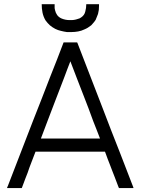

<svg xmlns="http://www.w3.org/2000/svg" viewBox="-20 -915 690 942"><path d="M325.2 -757.8Q321.3 -757.8 316.4 -757.8Q312.5 -757.8 307.6 -757.8Q293 -759.8 278.3 -763.7Q264.6 -766.6 251 -773.4Q236.3 -781.2 224.6 -791Q212.9 -801.8 203.1 -815.4Q192.4 -834 188.5 -853.5Q184.6 -873 184.6 -894.5Q186.5 -894.5 188.5 -894.5Q190.4 -894.5 192.4 -894.5Q198.2 -894.5 204.1 -894.5Q210 -894.5 215.8 -894.5Q219.7 -894.5 223.6 -894.5Q226.6 -894.5 230.5 -894.5Q235.4 -894.5 239.3 -894.5Q243.2 -894.5 248 -894.5Q248 -892.6 248 -890.6Q248 -888.7 248 -886.7Q248 -878.9 248 -875Q249 -872.1 250 -865.2Q252.9 -851.6 260.7 -840.8Q268.6 -830.1 282.2 -824.2Q300.8 -816.4 322.3 -816.4Q343.8 -815.4 362.3 -822.3Q367.2 -823.2 371.1 -825.2Q375 -827.1 378.9 -830.1Q394.5 -840.8 398.4 -858.4Q403.3 -876 403.3 -894.5Q404.3 -894.5 406.2 -894.5Q408.2 -894.5 410.2 -894.5Q416 -894.5 421.9 -894.5Q427.7 -894.5 433.6 -894.5Q437.5 -894.5 441.4 -894.5Q445.3 -894.5 449.2 -894.5Q453.1 -894.5 457 -894.5Q461.9 -894.5 465.8 -894.5Q465.8 -892.6 465.8 -890.6Q465.8 -888.7 465.8 -886.7Q465.8 -877 464.8 -866.2Q462.9 -856.4 460.9 -846.7Q458 -838.9 455.1 -832Q452.1 -824.2 449.2 -817.4Q441.4 -805.7 435.5 -799.8Q429.7 -793 427.7 -791Q419.9 -785.2 411.1 -779.3Q403.3 -774.4 393.6 -770.5Q386.7 -767.6 378.9 -764.6Q371.1 -762.7 363.3 -760.7Q346.7 -757.8 333 -757.8Q320.3 -757.8 325.2 -757.8ZM154.3 -170.9Q147.5 -151.4 139.6 -132.8Q132.8 -113.3 125 -94.7Q120.1 -80.1 115.2 -66.4Q109.4 -52.7 104.5 -39.1Q99.6 -27.3 95.7 -15.6Q90.8 -3.9 86.9 7.8Q85 7.8 84 7.8Q83 7.8 81.1 7.8Q75.2 7.8 68.4 7.8Q62.5 7.8 55.7 7.8Q51.8 7.8 46.9 7.8Q43 7.8 38.1 7.8Q33.2 7.8 27.3 7.8Q21.5 7.8 15.6 7.8Q15.6 6.8 14.6 5.9Q16.6 2.9 18.6 -2.9Q48.8 -82 80.1 -162.1Q111.3 -241.2 141.6 -321.3Q163.1 -376 184.6 -430.7Q206.1 -484.4 226.6 -539.1Q243.2 -581.1 259.8 -623Q276.4 -665 292 -707Q293.9 -707 294.9 -707Q295.9 -707 296.9 -707Q303.7 -707 310.5 -707Q316.4 -707 323.2 -707Q327.1 -707 332 -707Q335.9 -707 339.8 -707Q344.7 -707 349.6 -707Q353.5 -707 358.4 -707Q359.4 -706.1 359.4 -705.1Q360.4 -704.1 360.4 -703.1Q391.6 -623 421.9 -543.9Q453.1 -463.9 483.4 -384.8Q504.9 -330.1 525.4 -275.4Q546.9 -220.7 568.4 -166Q585 -123 601.6 -80.1Q618.2 -37.1 634.8 5.9Q634.8 6.8 633.8 7.8Q630.9 7.8 624 7.8Q618.2 7.8 611.3 7.8Q605.5 7.8 598.6 7.8Q594.7 7.8 589.8 7.8Q585.9 7.8 581.1 7.8Q577.1 7.8 572.3 7.8Q567.4 7.8 563.5 7.8Q562.5 5.9 562.5 4.9Q561.5 3.9 561.5 2.9Q558.6 -3.9 556.6 -9.8Q553.7 -16.6 551.8 -22.5Q545.9 -37.1 541 -50.8Q536.1 -64.5 530.3 -78.1Q525.4 -91.8 519.5 -106.4Q514.6 -120.1 508.8 -133.8Q505.9 -142.6 502 -152.3Q499 -161.1 495.1 -170.9Q457 -170.9 418 -170.9Q378.9 -170.9 340.8 -170.9Q313.5 -170.9 286.1 -170.9Q258.8 -170.9 231.4 -170.9Q221.7 -170.9 212.9 -170.9Q204.1 -170.9 194.3 -170.9Q184.6 -170.9 174.8 -170.9Q165 -170.9 154.3 -170.9ZM470.7 -235.4Q461.9 -256.8 454.1 -278.3Q446.3 -298.8 437.5 -320.3Q425.8 -351.6 414.1 -383.8Q401.4 -415 389.6 -447.3Q373 -489.3 357.4 -530.3Q341.8 -572.3 325.2 -614.3Q318.4 -594.7 310.5 -576.2Q303.7 -556.6 295.9 -537.1Q284.2 -505.9 271.5 -473.6Q259.8 -442.4 247.1 -410.2Q230.5 -366.2 213.9 -323.2Q197.3 -279.3 180.7 -235.4Q195.3 -235.4 210.9 -235.4Q226.6 -235.4 242.2 -235.4Q266.6 -235.4 291 -235.4Q315.4 -235.4 339.8 -235.4Q364.3 -235.4 387.7 -235.4Q412.1 -235.4 436.5 -235.4Q445.3 -235.4 455.1 -235.4Q463.9 -235.4 470.7 -235.4Z"/></svg>

Font: LeFont
Style: Light
Weight: 300
Designer: Leryon MEDIA
Version: Version 1.0